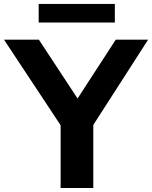

<svg xmlns="http://www.w3.org/2000/svg" viewBox="-44 -938 759 958"><path d="M258.5 0V-313L-24 -740H150L343 -446.5L533.5 -740H695L421.5 -314.5V0ZM149 -825.5V-918.5H529V-825.5Z"/></svg>

Font: Encode Sans Semi Expanded
Style: Bold
Weight: 700
Width: 6
Designer: Multiple Designers
Foundry: Impallari Type
Version: Version 3.000; ttfautohint (v1.8.3) -l 8 -r 50 -G 200 -x 14 